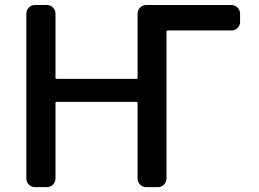

<svg xmlns="http://www.w3.org/2000/svg" viewBox="-20 -774 1040 772"><path d="M654.3 -651.4Q649.4 -651.4 649.4 -646.5V-56.6Q649.4 -42 639.2 -31.7Q628.9 -21.5 615.2 -21.5H568.4Q553.7 -21.5 543.5 -31.7Q533.2 -42 533.2 -56.6V-359.4Q533.2 -364.3 529.3 -364.3H207Q203.1 -364.3 203.1 -359.4V-56.6Q203.1 -42 192.9 -31.7Q182.6 -21.5 168 -21.5H121.1Q106.4 -21.5 96.2 -31.7Q85.9 -42 85.9 -56.6V-718.8Q85.9 -733.4 96.2 -743.7Q106.4 -753.9 121.1 -753.9H168Q182.6 -753.9 192.9 -743.7Q203.1 -733.4 203.1 -718.8V-460.9Q203.1 -457 207 -457H529.3Q533.2 -457 533.2 -460.9V-718.8Q533.2 -733.4 543.5 -743.7Q553.7 -753.9 568.4 -753.9H910.2Q924.8 -753.9 935.1 -743.7Q945.3 -733.4 945.3 -718.8V-685.5Q945.3 -671.9 935.1 -661.6Q924.8 -651.4 910.2 -651.4Z"/></svg>

Font: Gen Jyuu Gothic L Monospace Medium
Style: Regular
Weight: 500
Designer: [Source Han Sans]
Ryoko NISHIZUKA  (kana & ideographs); Paul D. Hunt (Latin, Greek & Cyrillic); Wenlong ZHANG  (bopomofo
Version: Version 1.002.20150607